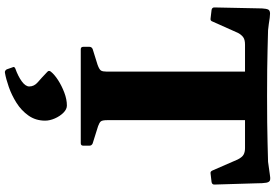

<svg xmlns="http://www.w3.org/2000/svg" viewBox="-188 -617 1111 775"><g transform="rotate(90 367.5 -229.5)"><path d="M269 0V-752H465V0ZM683 -763Q699 -766 707 -764Q715 -762 717.5 -749Q720 -736 720 -706L725 -539Q725 -530 715 -528L681 -524Q672 -522 668 -532L624 -633Q615 -651 604.5 -657Q594 -663 578 -663H160Q140 -663 130 -655.5Q120 -648 113 -635L67 -532Q64 -522 54 -524L20 -528Q10 -530 10 -539L14 -732Q15 -749 18.5 -756.5Q22 -764 35 -764Q48 -764 77 -759L102 -756Q144 -755 181 -754Q218 -753 262.5 -752.5Q307 -752 367 -752Q429 -752 473.5 -752.5Q518 -753 556 -754Q594 -755 633 -756ZM179 0Q169 0 169 -10V-35Q169 -44 178 -48L242 -68Q261 -75 265 -82Q269 -89 269 -104V-204H465V-107Q465 -87 470 -81Q475 -75 489 -70L559 -48Q568 -44 568 -35V-10Q568 0 558 0ZM274 306Q266 308 260 299L252 276Q247 268 257 264Q288 253 308.5 238Q329 223 329 208Q329 188 312 173.5Q295 159 270 135Q263 129 269 121Q281 106 303.5 91.5Q326 77 353.5 66.5Q381 56 406 56Q421 56 435 70Q449 84 458 104.5Q467 125 467 144Q467 182 446.5 211Q426 240 395 259.5Q364 279 331 290.5Q298 302 274 306Z"/></g></svg>

Font: Hahmlet ExtraBold
Style: Regular
Weight: 800
Designer: Minjoo Ham & Mark Frömberg
Foundry: hypertype
Version: Version 1.002